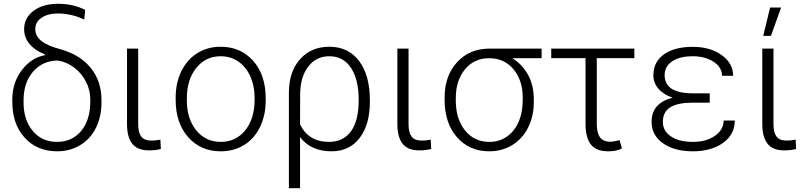

<svg xmlns="http://www.w3.org/2000/svg" viewBox="-20 -783 4225 1006"><path d="M106.4 -629.4Q106.4 -689.5 155.8 -726.3Q205.1 -763.2 284.7 -763.2Q363.8 -763.2 426.3 -731L421.4 -680.7Q353 -712.4 284.2 -712.4Q231 -712.4 198 -690.2Q165 -668 165 -630.4Q165 -592.8 198 -567.4Q231 -542 300.3 -523.9Q401.9 -494.6 456.8 -425.5Q511.7 -356.4 511.7 -259.8V-246.1Q511.7 -171.9 482.7 -113.3Q453.6 -54.7 400.1 -22.5Q346.7 9.8 278.8 9.8Q174.8 9.8 109.6 -61.3Q44.4 -132.3 44.4 -250V-261.7Q44.4 -349.6 94.2 -415.3Q144 -481 216.3 -494.1L215.8 -498Q163.1 -518.6 134.8 -552.5Q106.4 -586.4 106.4 -629.4ZM103.5 -246.1Q103.5 -154.3 151.6 -96.9Q199.7 -39.6 278.8 -39.6Q357.9 -39.6 405.5 -97.2Q453.1 -154.8 453.1 -251V-261.7Q453.1 -310.5 430.7 -354.7Q408.2 -398.9 369.1 -428.5Q330.1 -458 284.7 -465.8Q204.1 -465.8 153.8 -408.2Q103.5 -350.6 103.5 -257.3Z M704.1 -528.3V-131.8Q704.1 -88.9 720 -67.6Q735.8 -46.4 772.9 -46.4Q795.9 -46.4 820.3 -51.3L822.8 -2.4Q795.9 4.9 760.3 4.9Q700.2 4.9 672.9 -30Q645.5 -64.9 645.5 -132.8V-528.3Z M900.4 0ZM900.4 -272Q900.4 -348.1 929.9 -409.2Q959.5 -470.2 1013.4 -504.2Q1067.4 -538.1 1135.7 -538.1Q1241.2 -538.1 1306.6 -464.1Q1372.1 -390.1 1372.1 -268.1V-255.9Q1372.1 -179.2 1342.5 -117.9Q1313 -56.6 1259.3 -23.4Q1205.6 9.8 1136.7 9.8Q1031.7 9.8 966.1 -64.2Q900.4 -138.2 900.4 -260.3ZM959 -255.9Q959 -161.1 1008.1 -100.3Q1057.1 -39.6 1136.7 -39.6Q1215.8 -39.6 1264.9 -100.3Q1314 -161.1 1314 -260.7V-272Q1314 -332.5 1291.5 -382.8Q1269 -433.1 1228.5 -460.7Q1188 -488.3 1135.7 -488.3Q1057.6 -488.3 1008.3 -427Q959 -365.7 959 -266.6Z M1705.6 -538.1Q1805.7 -538.1 1861.8 -463.1Q1918 -388.2 1918 -257.3V-249.5Q1918 -130.4 1864.5 -60.3Q1811 9.8 1717.3 9.8Q1608.9 9.8 1552.2 -64.5V203.1H1493.7V-299.8Q1494.6 -408.7 1552.7 -473.4Q1610.8 -538.1 1705.6 -538.1ZM1552.2 -130.9Q1596.7 -39.6 1704.1 -39.6Q1777.8 -39.6 1818.6 -94.5Q1859.4 -149.4 1859.4 -259.8Q1859.4 -365.7 1819.3 -427Q1779.3 -488.3 1705.6 -488.3Q1636.7 -488.3 1595 -434.1Q1553.2 -379.9 1552.7 -287.6Z M2120.6 -528.3V-131.8Q2120.6 -88.9 2136.5 -67.6Q2152.3 -46.4 2189.5 -46.4Q2212.4 -46.4 2236.8 -51.3L2239.3 -2.4Q2212.4 4.9 2176.8 4.9Q2116.7 4.9 2089.4 -30Q2062 -64.9 2062 -132.8V-528.3Z M2817.9 -478H2664.6Q2717.8 -444.8 2747.3 -389.9Q2776.9 -335 2776.9 -263.2V-247.1Q2776.9 -174.8 2747.6 -115.7Q2718.3 -56.6 2664.8 -23.4Q2611.3 9.8 2543.9 9.8Q2439 9.8 2374.3 -64.2Q2309.6 -138.2 2309.6 -260.3V-272Q2309.6 -385.7 2374.8 -457Q2439.9 -528.3 2544.9 -528.3H2817.9ZM2368.2 -255.9Q2368.2 -159.7 2416.5 -99.6Q2464.8 -39.6 2543.9 -39.6Q2621.6 -39.6 2670.2 -99.4Q2718.8 -159.2 2718.8 -260.7V-272Q2718.8 -362.3 2670.4 -420.2Q2622.1 -478 2542.5 -478Q2464.4 -478 2416.3 -419.7Q2368.2 -361.3 2368.2 -268.1Z M3303.7 -478.5H3106.9V-133.8Q3106.9 -86.9 3123.8 -63.7Q3140.6 -40.5 3177.7 -40.5Q3194.3 -40.5 3226.1 -48.8L3238.8 -5.4Q3210.9 9.8 3166.5 9.8Q3104.5 9.8 3076.2 -25.6Q3047.9 -61 3047.9 -136.2V-478.5H2868.2V-528.3H3303.7Z M3394 -145Q3394 -242.7 3503.9 -271Q3455.6 -288.1 3429.4 -318.8Q3403.3 -349.6 3403.3 -387.7Q3403.3 -458.5 3458.5 -498Q3513.7 -537.6 3610.4 -537.6Q3700.7 -537.6 3761 -494.6Q3821.3 -451.7 3821.3 -385.7H3763.2Q3763.2 -430.2 3719 -459.2Q3674.8 -488.3 3610.4 -488.3Q3542 -488.3 3502.2 -461.9Q3462.4 -435.5 3462.4 -388.7Q3462.4 -293.9 3612.3 -293.9H3698.7V-245.1H3605Q3530.8 -244.6 3491.9 -220.7Q3453.1 -196.8 3453.1 -144Q3453.1 -96.7 3495.8 -68.1Q3538.6 -39.6 3610.4 -39.6Q3680.2 -39.6 3725.8 -71.3Q3771.5 -103 3771.5 -151.4H3830.1Q3830.1 -78.1 3768.3 -34.2Q3706.5 9.8 3610.4 9.8Q3513.2 9.8 3453.6 -32.5Q3394 -74.7 3394 -145Z M3974.1 0ZM4032.7 -528.3V-131.8Q4032.7 -88.9 4048.6 -67.6Q4064.5 -46.4 4101.6 -46.4Q4124.5 -46.4 4148.9 -51.3L4151.4 -2.4Q4124.5 4.9 4088.9 4.9Q4028.8 4.9 4001.5 -30Q3974.1 -64.9 3974.1 -132.8V-528.3ZM4015.1 -743.7H4072.8L4019.5 -595.2H3979Z"/></svg>

Font: Roboto Light
Style: Regular
Weight: 300
Designer: Google
Version: Version 2.134; 2016; ttfautohint (v1.6)